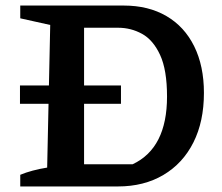

<svg xmlns="http://www.w3.org/2000/svg" viewBox="-20 -672 801 692"><path d="M426 -652Q515 -652 580 -614Q645 -576 680 -505Q715 -434 715 -337Q715 -234 677 -158.5Q639 -83 569 -41.5Q499 0 405 0H53V-42Q94 -59 150 -68L161 -582L53 -606V-652ZM458 -80Q582 -138 582 -324Q582 -420 557 -474Q532 -528 492 -550Q452 -572 406 -572H283V-80ZM52 -364H416V-298H52Z"/></svg>

Font: Piazzolla SC SemiBold
Style: Regular
Weight: 600
Designer: Juan Pablo del Peral
Foundry: Huerta Tipografica
Version: Version 1.330